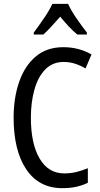

<svg xmlns="http://www.w3.org/2000/svg" viewBox="-20 -971 522 1001"><path d="M312 -648Q254 -648 216 -609Q178 -570 159.5 -504Q141 -438 141 -357Q141 -222 186.5 -144.5Q232 -67 315 -67Q349 -67 379 -74.5Q409 -82 438 -94V-18Q409 -4 377 3Q345 10 305 10Q183 10 117 -88Q51 -186 51 -358Q51 -461 80 -544.5Q109 -628 166.5 -676.5Q224 -725 310 -725Q391 -725 457 -687L426 -614Q401 -629 372.5 -638.5Q344 -648 312 -648ZM335 -951Q350 -917 379 -875Q408 -833 433 -801V-791H383Q361 -809 338.5 -833Q316 -857 294 -884Q270 -857 247.5 -832.5Q225 -808 206 -791H156V-801Q182 -836 210 -877Q238 -918 253 -951Z"/></svg>

Font: Avrile Sans Condensed
Style: Regular
Weight: 400
Width: 3
Designer: Monotype Design Team
Foundry: Monotype Imaging Inc.
Version: Version 2.001;September 10, 2019;FontCreator 11.5.0.2425 64-